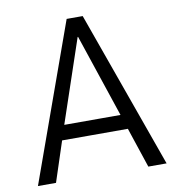

<svg xmlns="http://www.w3.org/2000/svg" viewBox="-80 -777 780 848"><g transform="rotate(-10 310.5 -352.5)"><path d="M22 0 275 -705H347L599 0H517L450 -201L484 -180H136L169 -201L103 0ZM309 -618 178 -230 163 -246H457L441 -230L311 -618Z"/></g></svg>

Font: Nunito Sans 10pt Condensed
Style: Regular
Weight: 400
Width: 3
Designer: Vernon Adams
Foundry: Vernon Adams
Version: Version 3.101;gftools[0.9.27]